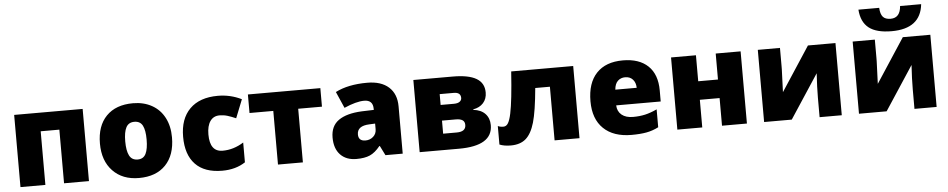

<svg xmlns="http://www.w3.org/2000/svg" viewBox="-43 -1124 7240 1466"><g transform="rotate(-5 3577.0 -391.0)"><path d="M590.8 -553.2V0H399.9V-411.1H256.8V0H65.9V-553.2Z M1251.5 -277.8Q1251.5 -142.1 1178.5 -66.2Q1105.5 9.8 974.1 9.8Q848.1 9.8 773.7 -67.9Q699.2 -145.5 699.2 -277.8Q699.2 -413.1 772.2 -488Q845.2 -563 977.1 -563Q1058.6 -563 1121.1 -528.3Q1183.6 -493.7 1217.5 -429Q1251.5 -364.3 1251.5 -277.8ZM893.1 -277.8Q893.1 -206.5 912.1 -169.2Q931.2 -131.8 976.1 -131.8Q1020.5 -131.8 1038.8 -169.2Q1057.1 -206.5 1057.1 -277.8Q1057.1 -348.6 1038.6 -384.8Q1020 -420.9 975.1 -420.9Q931.2 -420.9 912.1 -385Q893.1 -349.1 893.1 -277.8Z M1612.3 9.8Q1476.6 9.8 1406.5 -63.5Q1336.4 -136.7 1336.4 -273.9Q1336.4 -411.6 1412.1 -487.3Q1487.8 -563 1627.4 -563Q1723.6 -563 1808.6 -521L1752.4 -379.9Q1717.8 -395 1688.5 -404.1Q1659.2 -413.1 1627.4 -413.1Q1581.1 -413.1 1555.7 -377Q1530.3 -340.8 1530.3 -274.9Q1530.3 -142.1 1628.4 -142.1Q1712.4 -142.1 1789.6 -190.9V-39.1Q1715.8 9.8 1612.3 9.8Z M2412.6 -411.1H2230.5V0H2039.6V-411.1H1857.4V-553.2H2412.6Z M2863.3 0 2826.7 -73.2H2822.8Q2784.2 -25.4 2744.1 -7.8Q2704.1 9.8 2640.6 9.8Q2562.5 9.8 2517.6 -37.1Q2472.7 -84 2472.7 -168.9Q2472.7 -257.3 2534.2 -300.5Q2595.7 -343.8 2712.4 -349.1L2804.7 -352.1V-359.9Q2804.7 -428.2 2737.3 -428.2Q2676.8 -428.2 2583.5 -387.2L2528.3 -513.2Q2625 -563 2772.5 -563Q2878.9 -563 2937.3 -510.3Q2995.6 -457.5 2995.6 -362.8V0ZM2721.7 -125Q2756.3 -125 2781 -147Q2805.7 -168.9 2805.7 -204.1V-247.1L2761.7 -245.1Q2667.5 -241.7 2667.5 -175.8Q2667.5 -125 2721.7 -125Z M3667.5 -410.2Q3667.5 -361.8 3639.2 -330.1Q3610.8 -298.3 3561.5 -290V-286.1Q3621.1 -279.3 3652.8 -245.4Q3684.6 -211.4 3684.6 -158.2Q3684.6 0 3426.8 0H3125.5V-553.2H3427.7Q3548.3 -553.2 3607.9 -518.1Q3667.5 -482.9 3667.5 -410.2ZM3490.7 -176.8Q3490.7 -202.6 3473.1 -213.9Q3455.6 -225.1 3422.4 -225.1H3316.4V-125H3420.4Q3490.7 -125 3490.7 -176.8ZM3477.5 -384.8Q3477.5 -428.2 3424.8 -428.2H3316.4V-345.2H3417.5Q3447.8 -345.2 3462.6 -356.4Q3477.5 -367.7 3477.5 -384.8Z M4350.6 0H4159.7V-411.1H4047.4Q4031.2 -232.9 4006.8 -149.2Q3982.4 -65.4 3939.5 -27.8Q3896.5 9.8 3823.7 9.8Q3772.9 9.8 3737.3 -4.9V-147Q3753.4 -138.2 3780.3 -138.2Q3802.2 -138.2 3815.9 -160.9Q3829.6 -183.6 3840.1 -233.4Q3850.6 -283.2 3859.1 -361.3Q3867.7 -439.5 3875.5 -553.2H4350.6Z M4749.5 9.8Q4611.3 9.8 4534.9 -63.7Q4458.5 -137.2 4458.5 -272.9Q4458.5 -413.1 4529.3 -488Q4600.1 -563 4731.4 -563Q4856.4 -563 4924.6 -497.8Q4992.7 -432.6 4992.7 -310.1V-225.1H4651.4Q4653.3 -178.7 4685.3 -152.3Q4717.3 -126 4772.5 -126Q4822.8 -126 4865 -135.5Q4907.2 -145 4956.5 -168V-30.8Q4911.6 -7.8 4863.8 1Q4815.9 9.8 4749.5 9.8ZM4738.3 -433.1Q4704.6 -433.1 4681.9 -411.9Q4659.2 -390.6 4655.3 -345.2H4819.3Q4818.4 -385.3 4796.6 -409.2Q4774.9 -433.1 4738.3 -433.1Z M5291.5 -553.2V-354H5442.9V-553.2H5633.8V0H5442.9V-211.9H5291.5V0H5100.6V-553.2Z M5935.5 -553.2V-414.1Q5935.5 -402.3 5935.3 -388.7Q5935.1 -375 5928.7 -214.8L6149.9 -553.2H6360.8V0H6190.9V-149.9Q6190.9 -228.5 6197.8 -335.9L5977.5 0H5765.6V-553.2Z M6796.9 -606Q6680.2 -606 6622.3 -651.4Q6564.5 -696.8 6557.6 -792H6716.8Q6719.2 -744.1 6737.8 -722.7Q6756.3 -701.2 6796.9 -701.2Q6870.1 -701.2 6877 -792H7038.6Q7018.6 -606 6796.9 -606ZM6662.6 -553.2V-414.1Q6662.6 -402.3 6662.4 -388.7Q6662.1 -375 6655.8 -214.8L6877 -553.2H7087.9V0H6918V-149.9Q6918 -228.5 6924.8 -335.9L6704.6 0H6492.7V-553.2Z"/></g></svg>

Font: OpenSans-ExtraBold
Style: Regular
Weight: 800
Foundry: Ascender Corporation
Version: Version 1.10